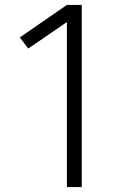

<svg xmlns="http://www.w3.org/2000/svg" viewBox="-20 -755 540 775"><path d="M250 0V-666L94 -559L60 -604L250 -735H310V0Z"/></svg>

Font: iosevka_custom_sans_ss08 Light
Style: Regular
Weight: 300
Designer: Belleve Invis
Foundry: Belleve Invis
Version: Version 10.3.0; ttfautohint (v1.8.3)